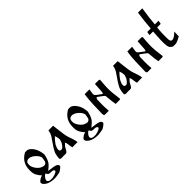

<svg xmlns="http://www.w3.org/2000/svg" viewBox="124 -1793 2980 2980"><g transform="rotate(-45 1613.5 -303.5)"><path d="M125 -304.7Q121.1 -276.4 125 -254.4Q137.7 -204.1 180.7 -157.5Q223.6 -110.8 287.6 -106Q335 -114.7 338.4 -166L347.2 -214.4Q340.8 -263.2 285.4 -311.3Q230 -359.4 177.7 -355Q128.4 -347.7 125 -304.7ZM165 27.3Q137.7 60.5 141.6 89.8Q154.8 113.8 189.9 119.6Q216.8 121.6 237.8 119.6Q285.6 112.3 321 94Q356.4 75.7 342.3 56.4Q328.1 37.1 277.3 38.3Q226.6 39.6 217.8 7.8Q209 -23.9 165 27.3ZM266.1 -5.4Q348.1 5.4 373.3 10Q398.4 14.6 423.6 25.6Q448.7 36.6 452.6 71.3Q423.3 106.9 372.6 133.3Q328.6 144 265.6 149.9Q114.7 149.9 58.6 69.3Q56.2 54.2 53.7 39.1Q70.3 6.8 130.9 -18.6Q141.1 -21.5 151.4 -23.9Q115.2 -57.1 85.9 -112.8Q66.9 -159.2 70.8 -225.1Q70.8 -383.3 214.4 -462.9Q241.7 -465.3 268.6 -462.9Q325.7 -445.3 371.1 -361.3Q399.9 -301.8 405.8 -225.1Q388.7 -135.3 351.6 -83Q331.5 -55.2 266.1 -5.4Z M634.8 0 605 -1.5H599.6L559.6 0.5Q522.5 0.5 522.5 -22Q522.5 -44.4 524.9 -57.4Q527.3 -70.3 530.3 -83.5Q533.2 -96.7 536.1 -112.8Q539.1 -128.9 559.6 -166.3Q580.1 -203.6 589.1 -216.1Q598.1 -228.5 638.7 -288.6Q679.2 -348.6 684.1 -355.5Q696.8 -382.3 700.7 -391.8Q704.6 -401.4 706.1 -408.2Q707.5 -415 710.2 -428Q712.9 -440.9 714.4 -447.3H816.4Q817.4 -438.5 825.2 -372.1Q833 -305.7 841.6 -245.6Q850.1 -185.5 862.8 -153.1Q875.5 -120.6 881.6 -97.4Q887.7 -74.2 892.1 -64.9Q896.5 -55.7 905.8 1Q903.8 0.5 870.6 0L810.1 1H792Q783.7 -19 779.1 -64.5Q774.4 -109.9 767.1 -119.1Q766.6 -123.5 764.2 -127.2Q761.7 -130.9 757.6 -128.2Q753.4 -125.5 751.5 -122.3Q749.5 -119.1 747.6 -117.2Q745.6 -115.2 741.7 -111.3Q737.8 -107.4 729.2 -99.1Q720.7 -90.8 718.3 -86.2Q715.8 -81.5 714.4 -79.1Q712.9 -76.7 699.2 -52Q685.5 -27.3 683.8 -25.1Q682.1 -22.9 679.2 -19Q676.3 -15.1 675.3 -14.4Q674.3 -13.7 671.6 -10.7Q668.9 -7.8 667.5 -7.1Q666 -6.3 660.9 -3.2Q655.8 0 634.8 0ZM721.7 -314Q684.1 -280.8 637.7 -215.8Q609.4 -161.1 609.4 -130.4Q609.4 -99.6 629.4 -94.7Q641.1 -93.8 649.9 -93.8Q658.7 -93.8 670.9 -102.5Q683.1 -111.3 690.9 -120.6Q698.7 -129.9 708.5 -144.5Q718.3 -159.2 721.7 -164.1Q724.6 -171.4 731.7 -193.1Q738.8 -214.8 740.2 -218.8Q740.2 -255.9 732.4 -280Q724.6 -304.2 721.7 -314Z M1072.3 -304.7Q1068.4 -276.4 1072.3 -254.4Q1085 -204.1 1127.9 -157.5Q1170.9 -110.8 1234.9 -106Q1282.2 -114.7 1285.6 -166L1294.4 -214.4Q1288.1 -263.2 1232.7 -311.3Q1177.2 -359.4 1125 -355Q1075.7 -347.7 1072.3 -304.7ZM1112.3 27.3Q1085 60.5 1088.9 89.8Q1102.1 113.8 1137.2 119.6Q1164.1 121.6 1185.1 119.6Q1232.9 112.3 1268.3 94Q1303.7 75.7 1289.6 56.4Q1275.4 37.1 1224.6 38.3Q1173.8 39.6 1165 7.8Q1156.2 -23.9 1112.3 27.3ZM1213.4 -5.4Q1295.4 5.4 1320.6 10Q1345.7 14.6 1370.8 25.6Q1396 36.6 1399.9 71.3Q1370.6 106.9 1319.8 133.3Q1275.9 144 1212.9 149.9Q1062 149.9 1005.9 69.3Q1003.4 54.2 1001 39.1Q1017.6 6.8 1078.1 -18.6Q1088.4 -21.5 1098.6 -23.9Q1062.5 -57.1 1033.2 -112.8Q1014.2 -159.2 1018.1 -225.1Q1018.1 -383.3 1161.6 -462.9Q1189 -465.3 1215.8 -462.9Q1272.9 -445.3 1318.4 -361.3Q1347.2 -301.8 1353 -225.1Q1335.9 -135.3 1298.8 -83Q1278.8 -55.2 1213.4 -5.4Z M1815.9 -447.3Q1830.1 -447.3 1836.4 -435.1Q1827.1 -333.5 1825.7 -274.2Q1824.2 -214.8 1829.1 -160.9Q1834 -106.9 1846.2 -18.6Q1847.2 0 1827.6 0H1742.7Q1734.4 -29.8 1719.2 -197.3Q1709 -214.8 1611.8 -282.7Q1596.7 -282.2 1588.9 -253.9Q1584.5 -147 1586.7 -95.5Q1588.9 -43.9 1591.8 0H1506.8Q1484.4 0 1484.4 -40.5Q1488.3 -279.3 1501 -385.3L1509.3 -447.3Q1505.9 -447.3 1613.8 -447.3Q1604.5 -392.1 1600.6 -357.9Q1602.1 -330.6 1625.5 -313L1708.5 -251Q1722.2 -256.3 1724.1 -284.7L1734.4 -447.3Z M2052.2 0 2022.5 -1.5H2017.1L1977.1 0.5Q1939.9 0.5 1939.9 -22Q1939.9 -44.4 1942.4 -57.4Q1944.8 -70.3 1947.8 -83.5Q1950.7 -96.7 1953.6 -112.8Q1956.5 -128.9 1977.1 -166.3Q1997.6 -203.6 2006.6 -216.1Q2015.6 -228.5 2056.2 -288.6Q2096.7 -348.6 2101.6 -355.5Q2114.3 -382.3 2118.2 -391.8Q2122.1 -401.4 2123.5 -408.2Q2125 -415 2127.7 -428Q2130.4 -440.9 2131.8 -447.3H2233.9Q2234.9 -438.5 2242.7 -372.1Q2250.5 -305.7 2259 -245.6Q2267.6 -185.5 2280.3 -153.1Q2293 -120.6 2299.1 -97.4Q2305.2 -74.2 2309.6 -64.9Q2314 -55.7 2323.2 1Q2321.3 0.5 2288.1 0L2227.5 1H2209.5Q2201.2 -19 2196.5 -64.5Q2191.9 -109.9 2184.6 -119.1Q2184.1 -123.5 2181.6 -127.2Q2179.2 -130.9 2175 -128.2Q2170.9 -125.5 2168.9 -122.3Q2167 -119.1 2165 -117.2Q2163.1 -115.2 2159.2 -111.3Q2155.3 -107.4 2146.7 -99.1Q2138.2 -90.8 2135.7 -86.2Q2133.3 -81.5 2131.8 -79.1Q2130.4 -76.7 2116.7 -52Q2103 -27.3 2101.3 -25.1Q2099.6 -22.9 2096.7 -19Q2093.8 -15.1 2092.8 -14.4Q2091.8 -13.7 2089.1 -10.7Q2086.4 -7.8 2085 -7.1Q2083.5 -6.3 2078.4 -3.2Q2073.2 0 2052.2 0ZM2139.2 -314Q2101.6 -280.8 2055.2 -215.8Q2026.9 -161.1 2026.9 -130.4Q2026.9 -99.6 2046.9 -94.7Q2058.6 -93.8 2067.4 -93.8Q2076.2 -93.8 2088.4 -102.5Q2100.6 -111.3 2108.4 -120.6Q2116.2 -129.9 2126 -144.5Q2135.7 -159.2 2139.2 -164.1Q2142.1 -171.4 2149.2 -193.1Q2156.2 -214.8 2157.7 -218.8Q2157.7 -255.9 2149.9 -280Q2142.1 -304.2 2139.2 -314Z M2752.4 -447.3Q2766.6 -447.3 2772.9 -435.1Q2763.7 -333.5 2762.2 -274.2Q2760.7 -214.8 2765.6 -160.9Q2770.5 -106.9 2782.7 -18.6Q2783.7 0 2764.2 0H2679.2Q2670.9 -29.8 2655.8 -197.3Q2645.5 -214.8 2548.3 -282.7Q2533.2 -282.2 2525.4 -253.9Q2521 -147 2523.2 -95.5Q2525.4 -43.9 2528.3 0H2443.4Q2420.9 0 2420.9 -40.5Q2424.8 -279.3 2437.5 -385.3L2445.8 -447.3Q2442.4 -447.3 2550.3 -447.3Q2541 -392.1 2537.1 -357.9Q2538.6 -330.6 2562 -313L2645 -251Q2658.7 -256.3 2660.6 -284.7L2670.9 -447.3Z M3028.8 -123.5Q3034.7 -74.2 3075 -80.6Q3115.2 -86.9 3180.2 -151.4L3175.8 -48.8Q3124 -16.6 3068.8 0H3005.4Q2951.7 -20.5 2942.9 -76.9Q2934.1 -133.3 2937.7 -206.1Q2941.4 -278.8 2947.8 -384.3H2869.1Q2868.7 -384.3 2868.7 -384.8L2878.4 -442.4Q2878.4 -442.9 2878.9 -442.9H2955.1Q2962.9 -561.5 2988.8 -757.3H3083.5Q3054.2 -561.5 3044.9 -442.9H3125Q3125.5 -442.9 3125.5 -442.4L3115.7 -384.8Q3115.7 -384.3 3115.2 -384.3H3037.1Q3022.5 -263.7 3028.8 -123.5Z"/></g></svg>

Font: Panteley
Style: Regular
Weight: 500
Designer: Kalashnikov Yuriy
Foundry: Øêîëà ïàâà èìåíè ñâÿòîãî àâíîàïîñòîëüíîãî Âëàäèìèà
Version: Version 1.80 April 12, 2018